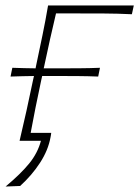

<svg xmlns="http://www.w3.org/2000/svg" viewBox="-30 -514 508 701"><path d="M-9.5 167Q45.5 121 76.5 83Q107.5 45 119.5 0H41.5Q55 -56.5 66.5 -108.8Q78 -161 90.5 -221L94 -236.5Q74 -236 52.8 -235.8Q31.5 -235.5 8.5 -234.5L15 -266.5Q37.5 -265.5 58.8 -265.2Q80 -265 100 -264.5L101 -270.5Q114 -332 125 -385Q136 -438 145.5 -494H458.5L451.5 -462Q400 -464.5 346.2 -464.8Q292.5 -465 241.5 -465H174.5Q163 -416.5 152.8 -371Q142.5 -325.5 131 -270.5L129.5 -264.5Q135 -264.5 139.8 -264.5Q144.5 -264.5 149.5 -264.5H199.5Q228 -264.5 262.2 -264.8Q296.5 -265 335 -266.5L328.5 -234.5Q290.5 -236 256.5 -236.2Q222.5 -236.5 194 -236.5H144Q139 -236.5 134 -236.5Q129 -236.5 124 -236.5L120.5 -221Q109 -168 99.8 -121.5Q90.5 -75 82 -29H157Q156.5 -25 156 -21Q155.5 -17 154.5 -13Q146 34.5 116.2 80.2Q86.5 126 43.5 165Z"/></svg>

Font: Commissioner Flair Thin
Style: Italic
Weight: 100
Italic angle: -12°
Designer: Kostas Bartsokas
Foundry: Kostas Bartsokas
Version: Version 1.000; ttfautohint (v1.8.3)